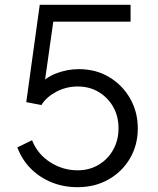

<svg xmlns="http://www.w3.org/2000/svg" viewBox="-20 -765 656 797"><path d="M52 -153 113 -183Q136 -125 188.5 -91.5Q241 -58 302 -58Q351 -58 389.5 -81Q428 -104 450 -143.5Q472 -183 472 -232Q472 -283 449.5 -322Q427 -361 389 -383.5Q351 -406 303 -406Q254 -406 212.5 -383.5Q171 -361 152 -329L89 -341L145 -745H522V-675H174L205 -702L160 -384L129 -398Q164 -441 211 -459.5Q258 -478 307 -478Q379 -478 434 -444.5Q489 -411 520.5 -355.5Q552 -300 552 -232Q552 -163 519.5 -107.5Q487 -52 430.5 -20Q374 12 302 12Q244 12 194.5 -8Q145 -28 108 -65Q71 -102 52 -153Z"/></svg>

Font: Kosmopol Plus Jakarta Sans
Style: Regular
Weight: 400
Designer: Gumpita Rahayu
Foundry: Tokotype
Version: Version 2.006